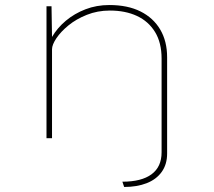

<svg xmlns="http://www.w3.org/2000/svg" viewBox="-20 -550 850 764"><path d="M474 194 467 173Q543 173 583 143.5Q623 114 623 56V-317Q623 -380 597 -422.5Q571 -465 525 -486.5Q479 -508 417 -508Q368 -508 325.5 -491Q283 -474 252.5 -449Q222 -424 204.5 -398Q187 -372 187 -354V0H165V-525H185L187 -403Q208 -439 242 -467.5Q276 -496 320 -513Q364 -530 415 -530Q488 -530 539 -504.5Q590 -479 617.5 -432.5Q645 -386 645 -322V61Q645 104 623.5 134Q602 164 563.5 179Q525 194 474 194Z"/></svg>

Font: Lexend Mega Thin
Style: Regular
Weight: 250
Version: Version 1.007